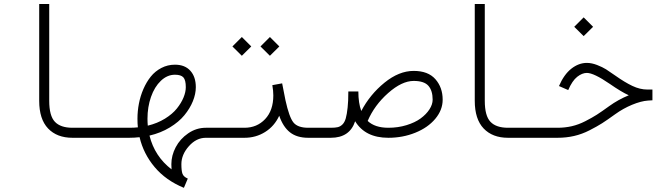

<svg xmlns="http://www.w3.org/2000/svg" viewBox="-20 -671 3222 935"><path d="M530.3 -48.8V0H333Q257.3 0 214.1 -45.4Q170.9 -90.8 170.9 -180.2V-651.4H219.7V-180.2Q219.7 -106.9 247.3 -77.9Q274.9 -48.8 333 -48.8Z M530.3 -48.8H608.4Q633.3 -48.8 651.4 -50.8Q649.4 -68.8 649.4 -92.8Q649.4 -129.9 656.5 -166.7Q663.6 -203.6 678.5 -237.8Q693.4 -272 714.4 -298.1Q735.4 -324.2 765.9 -340.1Q796.4 -356 832 -356Q880.4 -356 907 -326.4Q933.6 -296.9 933.6 -246.6Q933.6 -213.4 919.2 -178Q904.8 -142.6 877.9 -109.9Q851.1 -77.1 806.9 -50.3Q762.7 -23.4 708 -10.7Q732.9 90.3 815.4 153.8Q814.5 137.2 814.5 128.4Q814.5 86.4 835.7 45.9Q856.9 5.4 896.5 -21.7Q936 -48.8 982.4 -48.8H1060.5V0H982.4Q936 0 899.7 41Q863.3 82 863.3 128.4Q863.3 161.1 868.7 175.5Q874 189.9 894.5 198.7L875.5 243.7Q787.6 207.5 733.2 142.8Q678.7 78.1 659.7 -2.9Q634.8 0 608.4 0H530.3Q520 0 512.9 -7.1Q505.9 -14.2 505.9 -24.4Q505.9 -34.7 512.9 -41.7Q520 -48.8 530.3 -48.8ZM699.7 -59.1Q746.1 -70.3 783 -93Q819.8 -115.7 841.3 -142.6Q862.8 -169.4 873.8 -196.3Q884.8 -223.1 884.8 -246.6Q884.8 -281.2 873 -294.2Q861.3 -307.1 832 -307.1Q794.4 -307.1 763.4 -277.6Q732.4 -248 715.3 -199Q698.2 -149.9 698.2 -92.8Q698.2 -76.2 699.7 -59.1Z M1248.5 -444.8 1294.4 -490.7 1340.3 -444.8 1294.4 -399.4ZM1111.8 -444.8 1157.7 -490.7 1203.6 -444.8 1157.7 -399.4ZM1060.5 -48.8H1170.4Q1231.4 -48.8 1271.2 -91.1Q1311 -133.3 1311 -206.5Q1311 -228.5 1306.2 -256.3L1354 -265.1Q1364.7 -207.5 1370.1 -183.1Q1388.2 -100.6 1408.9 -74.7Q1429.7 -48.8 1481 -48.8H1590.8V0H1481Q1425.8 0 1392.1 -26.6Q1358.4 -53.2 1339.8 -107.4Q1316.4 -56.6 1271.2 -28.3Q1226.1 0 1170.4 0H1060.5Q1050.3 0 1043.2 -7.1Q1036.1 -14.2 1036.1 -24.4Q1036.1 -34.7 1043.2 -41.7Q1050.3 -48.8 1060.5 -48.8Z M1590.8 -48.8Q1612.8 -48.8 1625 -51.8Q1637.2 -54.7 1647.7 -64.9Q1658.2 -75.2 1663.8 -94.7Q1669.4 -114.3 1672.9 -147.5Q1676.3 -177.7 1676.3 -225.6H1725.1Q1725.1 -169.4 1739.3 -130.4Q1781.7 -210.9 1852.3 -268.3Q1922.9 -325.7 1994.6 -325.7Q2064.9 -325.7 2100.3 -285.4Q2135.7 -245.1 2135.7 -185.5Q2135.7 -135.3 2099.6 -92.3Q2063.5 -49.3 2002.4 -24.7Q1941.4 0 1871.1 0Q1758.3 0 1709.5 -80.6Q1683.1 0 1590.8 0Q1580.6 0 1573.5 -7.1Q1566.4 -14.2 1566.4 -24.4Q1566.4 -34.7 1573.5 -41.7Q1580.6 -48.8 1590.8 -48.8ZM1770.5 -82Q1805.7 -48.8 1871.1 -48.8Q1918 -48.8 1959.5 -61.5Q2001 -74.2 2028.3 -94.2Q2055.7 -114.3 2071.3 -138.4Q2086.9 -162.6 2086.9 -185.5Q2086.9 -229.5 2066.2 -253.2Q2045.4 -276.9 1994.6 -276.9Q1937 -276.9 1870.4 -218Q1803.7 -159.2 1770.5 -82Z M2651.4 -48.8V0H2454.1Q2378.4 0 2335.2 -45.4Q2292 -90.8 2292 -180.2V-651.4H2340.8V-180.2Q2340.8 -106.9 2368.4 -77.9Q2396 -48.8 2454.1 -48.8Z M2776.4 -540.5 2822.3 -586.4 2868.2 -540.5 2822.3 -495.1ZM2651.4 -48.8H2694.8Q2731.4 -48.8 2764.4 -56.4Q2797.4 -64 2830.3 -80.8Q2863.3 -97.7 2886.5 -112.5Q2909.7 -127.4 2946.8 -154.3Q2990.7 -186 3042 -207Q3006.3 -223.1 2949.2 -262.7Q2871.6 -315.9 2837.9 -315.9Q2814.9 -315.9 2790.8 -296.9Q2766.6 -277.8 2747.1 -232.4L2702.1 -252Q2726.6 -308.6 2762.5 -336.7Q2798.3 -364.7 2837.9 -364.7Q2861.3 -364.7 2887.7 -354.5Q2914.1 -344.2 2931.2 -333.5Q2948.2 -322.8 2976.6 -302.7Q3022 -270.5 3059.3 -252.7Q3096.7 -234.9 3132.8 -234.9H3157.2V-182.6L3134.8 -181.2Q3101.6 -178.7 3058.3 -160.9Q3015.1 -143.1 2975.1 -114.3Q2936.5 -86.4 2912.1 -70.8Q2887.7 -55.2 2850.8 -36.4Q2814 -17.6 2775.6 -8.8Q2737.3 0 2694.8 0H2651.4Q2641.1 0 2634 -7.1Q2627 -14.2 2627 -24.4Q2627 -34.7 2634 -41.7Q2641.1 -48.8 2651.4 -48.8Z"/></svg>

Font: AzarMehrMonospaced
Style: SansRegular
Weight: 1
Designer: Amin Abedi
Version: Version 1.00